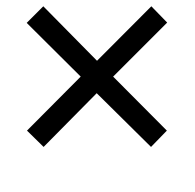

<svg xmlns="http://www.w3.org/2000/svg" viewBox="-20 -677 612 604"><path d="M456.1 -657.2 505.9 -606 335.9 -436 504.9 -266.1 455.1 -214.8 284.2 -383.8 117.2 -214.8 64.9 -266.1 233.9 -436 64 -605 116.2 -657.2 285.2 -485.8ZM274.4 -644.5ZM280.8 -92.8ZM274.4 -471.2ZM276.9 -399.9Z"/></svg>

Font: Noto Sans Kannada UI
Style: Regular
Weight: 400
Designer: Monotype Design Team
Foundry: Monotype Imaging Inc.
Version: Version 1.04